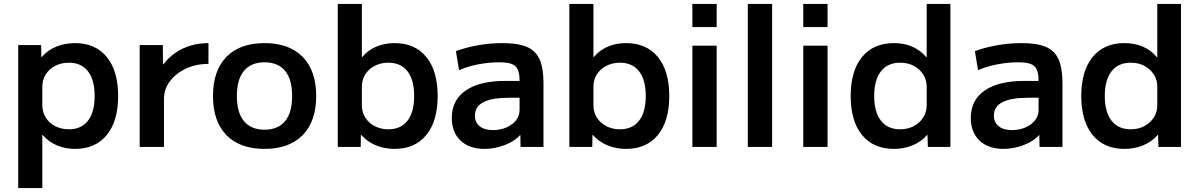

<svg xmlns="http://www.w3.org/2000/svg" viewBox="-20 -750 6122 980"><path d="M363 -530Q467 -530 525 -459Q583 -388 583 -260Q583 -132 525 -61Q467 10 363 10Q312 10 269.5 -8.5Q227 -27 198 -61H196V210H73V-520H190L191 -459H193Q223 -494 267 -512Q311 -530 363 -530ZM331 -430Q293 -430 262 -414Q231 -398 213.5 -370.5Q196 -343 196 -307V-213Q196 -178 213.5 -150Q231 -122 262 -106Q293 -90 331 -90Q395 -90 429 -134Q463 -178 463 -260Q463 -342 429 -386Q395 -430 331 -430Z M693 0V-520H811L812 -422H814Q840 -456 875.5 -480.5Q911 -505 954 -517.5Q997 -530 1044 -530V-424Q981 -424 929.5 -400Q878 -376 847.5 -335.5Q817 -295 817 -245V0Z M1330 10Q1204 10 1135.5 -60.5Q1067 -131 1067 -260Q1067 -389 1135.5 -459.5Q1204 -530 1330 -530Q1456 -530 1525 -459.5Q1594 -389 1594 -260Q1594 -131 1525 -60.5Q1456 10 1330 10ZM1330 -88Q1399 -88 1435 -131.5Q1471 -175 1471 -260Q1471 -345 1435 -388.5Q1399 -432 1330 -432Q1262 -432 1225.5 -388.5Q1189 -345 1189 -260Q1189 -175 1225.5 -131.5Q1262 -88 1330 -88Z M1994 10Q1942 10 1898 -8.5Q1854 -27 1824 -61H1822L1821 0H1704V-730H1827V-459H1829Q1858 -494 1900.5 -512Q1943 -530 1994 -530Q2098 -530 2156 -459Q2214 -388 2214 -260Q2214 -132 2156 -61Q2098 10 1994 10ZM1962 -90Q2026 -90 2060 -134Q2094 -178 2094 -260Q2094 -342 2060 -386Q2026 -430 1962 -430Q1924 -430 1893 -414Q1862 -398 1844.5 -370.5Q1827 -343 1827 -307V-213Q1827 -178 1844.5 -150Q1862 -122 1893 -106Q1924 -90 1962 -90Z M2453 10Q2375 10 2330.5 -32.5Q2286 -75 2286 -148Q2286 -239 2357 -288Q2428 -337 2559 -337H2632Q2632 -375 2622.5 -395.5Q2613 -416 2590.5 -424Q2568 -432 2527 -432Q2477 -432 2423.5 -422Q2370 -412 2323 -392L2307 -489Q2358 -508 2420 -519Q2482 -530 2544 -530Q2623 -530 2668.5 -511Q2714 -492 2734 -447Q2754 -402 2754 -328V0H2637L2636 -60H2634Q2607 -29 2556 -9.5Q2505 10 2453 10ZM2497 -86Q2534 -86 2565 -99.5Q2596 -113 2614 -136Q2632 -159 2632 -188V-251H2577Q2491 -251 2447.5 -228.5Q2404 -206 2404 -160Q2404 -126 2428 -106Q2452 -86 2497 -86Z M3176 10Q3124 10 3080 -8.5Q3036 -27 3006 -61H3004L3003 0H2886V-730H3009V-459H3011Q3040 -494 3082.5 -512Q3125 -530 3176 -530Q3280 -530 3338 -459Q3396 -388 3396 -260Q3396 -132 3338 -61Q3280 10 3176 10ZM3144 -90Q3208 -90 3242 -134Q3276 -178 3276 -260Q3276 -342 3242 -386Q3208 -430 3144 -430Q3106 -430 3075 -414Q3044 -398 3026.5 -370.5Q3009 -343 3009 -307V-213Q3009 -178 3026.5 -150Q3044 -122 3075 -106Q3106 -90 3144 -90Z M3514 -612V-730H3638V-612ZM3514 0V-517H3638V0Z M3797 0V-730H3921V0Z M4080 -612V-730H4204V-612ZM4080 0V-517H4204V0Z M4542 10Q4438 10 4380 -61Q4322 -132 4322 -260Q4322 -388 4380 -459Q4438 -530 4542 -530Q4594 -530 4636 -512Q4678 -494 4707 -459H4710V-730H4831V0H4716L4714 -61H4712Q4683 -27 4638.5 -8.5Q4594 10 4542 10ZM4574 -90Q4613 -90 4643.5 -106Q4674 -122 4692 -150Q4710 -178 4710 -213V-307Q4710 -343 4692 -370.5Q4674 -398 4644 -414Q4614 -430 4574 -430Q4511 -430 4476.5 -386Q4442 -342 4442 -260Q4442 -178 4476.5 -134Q4511 -90 4574 -90Z M5102 10Q5024 10 4979.5 -32.5Q4935 -75 4935 -148Q4935 -239 5006 -288Q5077 -337 5208 -337H5281Q5281 -375 5271.5 -395.5Q5262 -416 5239.5 -424Q5217 -432 5176 -432Q5126 -432 5072.5 -422Q5019 -412 4972 -392L4956 -489Q5007 -508 5069 -519Q5131 -530 5193 -530Q5272 -530 5317.5 -511Q5363 -492 5383 -447Q5403 -402 5403 -328V0H5286L5285 -60H5283Q5256 -29 5205 -9.5Q5154 10 5102 10ZM5146 -86Q5183 -86 5214 -99.5Q5245 -113 5263 -136Q5281 -159 5281 -188V-251H5226Q5140 -251 5096.5 -228.5Q5053 -206 5053 -160Q5053 -126 5077 -106Q5101 -86 5146 -86Z M5719 10Q5615 10 5557 -61Q5499 -132 5499 -260Q5499 -388 5557 -459Q5615 -530 5719 -530Q5771 -530 5813 -512Q5855 -494 5884 -459H5887V-730H6008V0H5893L5891 -61H5889Q5860 -27 5815.5 -8.5Q5771 10 5719 10ZM5751 -90Q5790 -90 5820.5 -106Q5851 -122 5869 -150Q5887 -178 5887 -213V-307Q5887 -343 5869 -370.5Q5851 -398 5821 -414Q5791 -430 5751 -430Q5688 -430 5653.5 -386Q5619 -342 5619 -260Q5619 -178 5653.5 -134Q5688 -90 5751 -90Z"/></svg>

Font: M PLUS 1 Thin SemiBold
Style: Regular
Weight: 600
Version: Version 1.001